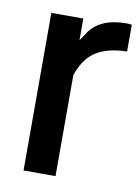

<svg xmlns="http://www.w3.org/2000/svg" viewBox="-66 -571 450 618"><g transform="rotate(10 159.0 -262.0)"><path d="M53.7 0V-515.1H158.2V-444.3Q160.2 -446.8 167 -457L178.7 -474.6Q214.8 -523.9 297.9 -523.9Q306.6 -523.9 315.4 -522.5V-435.1Q226.6 -433.6 187.5 -385.7Q169.9 -364.3 158.2 -330.6V0Z"/></g></svg>

Font: News Cycle
Style: Bold
Weight: 700
Version: Version 0.5.1